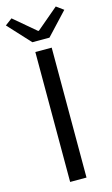

<svg xmlns="http://www.w3.org/2000/svg" viewBox="-158 -996 612 1047"><g transform="rotate(-15 148.0 -472.5)"><path d="M100.6 0V-733.4H193V0ZM98.9 -789.2 -17 -915 22.5 -944.5 145.1 -840.7H149.7L272.4 -944.5L312.8 -915L195.3 -789.2Z"/></g></svg>

Font: Shanggu Sans SC VF
Style: Regular
Weight: 250
Designer: GuiWonder
Version: Version 1.021